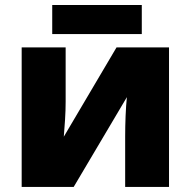

<svg xmlns="http://www.w3.org/2000/svg" viewBox="-20 -741 756 761"><path d="M240.2 -553.2V-337.9Q240.2 -303.7 237.8 -266.4Q235.4 -229 232.9 -199.2L441.9 -553.2H649.9V0H476.1V-200.2Q476.1 -239.3 477.8 -281.5Q479.5 -323.7 482.9 -356L272 0H65.9V-553.2ZM542 -721.2V-606H187V-721.2Z"/></svg>

Font: Open Sans ExtraBold
Style: Regular
Weight: 800
Designer: Monotype Design Team
Foundry: Monotype Imaging Inc.
Version: Version 3.003; ttfautohint (v1.8.4)